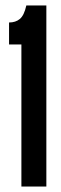

<svg xmlns="http://www.w3.org/2000/svg" viewBox="-20 -680 223 700"><path d="M58 0V-518H13V-598Q37 -598 52.5 -611Q68 -624 76 -660H149V0Z"/></svg>

Font: Bricolage Grotesque 96pt Condensed
Style: Regular
Weight: 400
Width: 3
Designer: Mathieu Triay
Foundry: Atelier Triay
Version: Version 1.001; ttfautohint (v1.8.4.7-5d5b);gftools[0.9.33.de